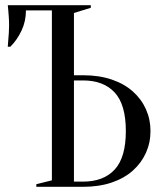

<svg xmlns="http://www.w3.org/2000/svg" viewBox="-20 -720 620 740"><path d="M300 -430Q362 -430 410.5 -413.5Q459 -397 492 -367.5Q525 -338 542.5 -299Q560 -260 560 -215Q560 -170 542.5 -131Q525 -92 492 -62.5Q459 -33 410.5 -16.5Q362 0 300 0H120V-10L180 -25V-680H80Q80 -638 63 -602Q46 -566 20 -540H10Q11 -553 12 -567Q13 -579 14 -592.5Q15 -606 15 -620Q15 -639 14 -653.5Q13 -668 12 -679Q11 -691 10 -700H330V-690L265 -670V-430ZM265 -20H300Q379 -20 422 -66.5Q465 -113 465 -215Q465 -317 422 -363.5Q379 -410 300 -410H265Z"/></svg>

Font: Oranienbaum
Style: Regular
Weight: 400
Designer: Oleg Pospelov and Jovanny Lemonad
Foundry: Oleg Pospelov and jovanny Lemonad
Version: Version 1.001; ttfautohint (v0.91) -l 8 -r 50 -G 200 -x 0 -w